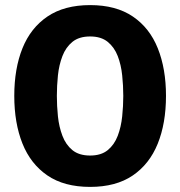

<svg xmlns="http://www.w3.org/2000/svg" viewBox="-20 -718 706 753"><path d="M36 -342Q36 -449 68.2 -529Q100.5 -609 166.5 -653.5Q232.5 -698 333.5 -698Q435 -698 501 -653.2Q567 -608.5 599 -528.2Q631 -448 631 -342Q631 -234.5 598.5 -154.2Q566 -74 500.2 -29.5Q434.5 15 333.5 15Q231.5 15 165.8 -30Q100 -75 68 -155.2Q36 -235.5 36 -342ZM203 -342Q203 -302.5 207.2 -261.5Q211.5 -220.5 224.8 -185.5Q238 -150.5 264 -129.2Q290 -108 333.5 -108Q376.5 -108 402.5 -129.2Q428.5 -150.5 441.8 -185.5Q455 -220.5 459.2 -261.5Q463.5 -302.5 463.5 -342Q463.5 -381.5 459.2 -422.5Q455 -463.5 441.8 -498Q428.5 -532.5 402.5 -553.8Q376.5 -575 333.5 -575Q290 -575 264 -553.8Q238 -532.5 224.8 -498Q211.5 -463.5 207.2 -422.5Q203 -381.5 203 -342Z"/></svg>

Font: Signika SC
Style: Bold
Weight: 700
Designer: Anna Giedryś
Foundry: Anna Giedryś
Version: Version 2.000; ttfautohint (v1.8.3) -l 8 -r 50 -G 200 -x 9 -